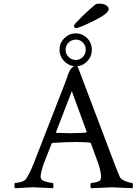

<svg xmlns="http://www.w3.org/2000/svg" viewBox="-20 -999 728 1022"><path d="M374 -862.3Q374 -869.1 418.9 -913.1Q463.9 -957 490.2 -976.6Q496.1 -979.5 507.8 -979.5Q533.2 -979.5 545.9 -970.2Q558.6 -960.9 558.6 -950.2Q558.6 -927.7 480.5 -888.7Q402.3 -849.6 383.8 -849.6Q374 -849.6 374 -862.3ZM393.6 -644.5 588.9 -128.9Q606.4 -83 617.2 -58.6Q623 -43.9 647.5 -34.7Q671.9 -25.4 683.6 -25.4Q687.5 -25.4 687.5 -6.8Q687.5 -2.9 685.5 2.9Q587.9 -2 578.1 -2Q577.1 -2 464.8 2.9Q460.9 -1 461.4 -13.2Q461.9 -25.4 465.8 -25.4Q477.5 -25.4 495.1 -30.3Q512.7 -35.2 515.6 -43Q517.6 -50.8 517.6 -58.6Q517.6 -71.3 514.2 -88.4Q510.7 -105.5 507.8 -115.2L503.9 -126L463.9 -236.3Q460.9 -240.2 458 -240.2Q419.9 -243.2 383.8 -243.2Q333 -243.2 259.8 -238.3L254.9 -235.4L212.9 -127.9Q196.3 -79.1 196.3 -60.5Q196.3 -46.9 204.1 -41Q212.9 -34.2 232.4 -29.8Q252 -25.4 260.7 -25.4Q263.7 -25.4 264.2 -13.7Q264.6 -2 262.7 2.9Q165 -2 162.1 -2Q142.6 -2 127.9 -1Q113.3 0 95.2 1Q77.1 2 60.5 2.9Q56.6 -1 56.6 -11.7Q56.6 -25.4 60.5 -25.4Q72.3 -25.4 90.8 -30.3Q109.4 -35.2 116.2 -43.9Q136.7 -70.3 162.1 -135.7L332 -572.3Q334 -577.1 337.4 -587.9Q340.8 -598.6 342.8 -604Q344.7 -609.4 348.6 -617.7Q352.5 -626 355.5 -629.9Q358.4 -633.8 362.8 -638.7Q367.2 -643.6 372.6 -645.5Q377.9 -647.5 384.8 -647.5ZM280.3 -292Q331.1 -290 349.6 -290Q392.6 -290 438.5 -293L441.4 -297.9L362.3 -513.7L278.3 -295.9Q278.3 -292 280.3 -292ZM383.8 -679.7Q405.3 -679.7 420.9 -695.8Q436.5 -711.9 436.5 -734.4Q436.5 -756.8 421.4 -772.5Q406.2 -788.1 383.8 -788.1Q361.3 -788.1 345.2 -772.5Q329.1 -756.8 329.1 -734.4Q329.1 -711.9 345.2 -695.8Q361.3 -679.7 383.8 -679.7ZM322.8 -672.4Q296.9 -698.2 296.9 -734.4Q296.9 -770.5 322.8 -795.9Q348.6 -821.3 383.8 -821.3Q418.9 -821.3 443.8 -795.9Q468.8 -770.5 468.8 -734.4Q468.8 -698.2 443.8 -672.4Q418.9 -646.5 383.8 -646.5Q348.6 -646.5 322.8 -672.4Z"/></svg>

Font: Crimson Text
Style: Roman
Weight: 400
Version: Version 0.13